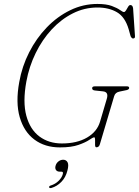

<svg xmlns="http://www.w3.org/2000/svg" viewBox="-20 -734 704 973"><path d="M473.5 -714Q519 -714 546.5 -703.8Q574 -693.5 588.2 -683.2Q602.5 -673 608 -673Q613.5 -673 618.8 -681.8Q624 -690.5 629.2 -699.5Q634.5 -708.5 640.5 -708.5Q652.5 -708.5 654.5 -691.5L664 -551.5Q665.5 -539 654 -539Q650 -539 646.8 -542.8Q643.5 -546.5 642 -550L632 -586Q613.5 -648.5 572.5 -672.2Q531.5 -696 474 -696Q408 -696 349 -666.2Q290 -636.5 242 -584.8Q194 -533 160.8 -465Q127.5 -397 113.5 -320.5Q94.5 -217 113.5 -147.2Q132.5 -77.5 180 -42.2Q227.5 -7 293.5 -7Q370 -7 421 -36.8Q472 -66.5 487 -117.5L521 -232.5Q532 -268 502 -271L460.5 -275.5Q446.5 -277 447 -287.5Q447 -296.5 461.5 -296.5H623Q635.5 -296.5 634.5 -287Q633 -278.5 615 -276L586.5 -270Q564 -266 558.5 -246.5L486 -2.5Q481.5 12.5 468.5 12.5Q462 12.5 461.8 0Q461.5 -12.5 461.8 -25.2Q462 -38 457.5 -38Q451 -38 432.5 -25.2Q414 -12.5 378 0.2Q342 13 283.5 13Q207.5 13 154.5 -26.5Q101.5 -66 80 -140Q58.5 -214 77.5 -318Q91.5 -397.5 127.8 -468.8Q164 -540 217.2 -595.2Q270.5 -650.5 335.8 -682.2Q401 -714 473.5 -714ZM283.5 136Q269.5 136 263.8 127.5Q258 119 261.5 106.5Q265 93 276 84.2Q287 75.5 300 75.5Q315.5 75.5 322.5 88.5Q329.5 101.5 321.5 131Q313 165 290.8 187.8Q268.5 210.5 240.5 218.5Q230.5 221 229 215Q228.5 208 237.5 206Q261 198.5 277.5 182Q294 165.5 298.5 147.5Q301.5 136 291.5 136Z"/></svg>

Font: Fraunces 72pt Soft Thin
Style: Italic
Weight: 100
Italic angle: -16°
Version: Version 1.000;[0bf87f6ff]